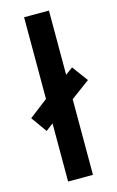

<svg xmlns="http://www.w3.org/2000/svg" viewBox="-137 -875 525 858"><g transform="rotate(-15 125.5 -446.0)"><path d="M67 -66H182V-416L270 -481L216 -554L182 -529V-826H67V-448L-19 -382L33 -309L67 -335Z"/></g></svg>

Font: Noto Sans Malayalam UI Condensed SemiBold
Style: Regular
Weight: 600
Width: 3
Designer: Jelle Bosma - Monotype Design Team
Foundry: Monotype Imaging Inc.
Version: Version 2.104